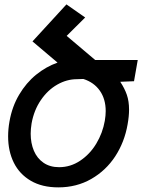

<svg xmlns="http://www.w3.org/2000/svg" viewBox="-20 -816 640 851"><path d="M16 -211.5Q16 -244 22 -277.5Q33.5 -343.5 64.8 -396.2Q96 -449 140 -484.8Q184 -520.5 235 -538.5L124 -632.5L274.5 -796.5L357.5 -738.5L275.5 -657L402 -550H590.5L574 -456L513 -453.5Q532.5 -424 542.2 -395.8Q552 -367.5 552 -330Q552 -300.5 545.5 -264.5Q532 -186.5 490.8 -123.2Q449.5 -60 384.5 -22.8Q319.5 14.5 238.5 14.5Q166.5 14.5 116.5 -14.8Q66.5 -44 41.2 -95Q16 -146 16 -211.5ZM444.5 -280.5Q448.5 -304.5 448.5 -323.5Q448.5 -377 422.5 -414Q396.5 -451 349.5 -466L321 -465Q276 -465 233.8 -441Q191.5 -417 161 -372.2Q130.5 -327.5 120 -269Q116 -244 116 -223.5Q116 -181.5 130.2 -147.8Q144.5 -114 173 -94.5Q201.5 -75 242 -75Q292.5 -75 335.5 -103.8Q378.5 -132.5 406.8 -179.5Q435 -226.5 444.5 -280.5Z"/></svg>

Font: JuliaMono Medium
Style: Italic
Weight: 500
Italic angle: -9°
Monospace: yes
Designer: cormullion
Foundry: corm
Version: Version 0.054; ttfautohint (v1.8.4)